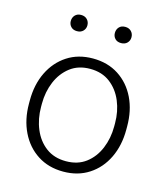

<svg xmlns="http://www.w3.org/2000/svg" viewBox="-109 -806 780 899"><g transform="rotate(15 280.5 -356.0)"><path d="M44.4 -256.3V-272Q44.4 -349.1 73.7 -409.2Q103 -469.2 156 -503.7Q209 -538.1 279.8 -538.1Q351.6 -538.1 404.8 -503.7Q458 -469.2 487.1 -409.2Q516.1 -349.1 516.1 -272V-256.3Q516.1 -179.7 487.1 -119.4Q458 -59.1 405 -24.7Q352.1 9.8 280.8 9.8Q209.5 9.8 156.2 -24.7Q103 -59.1 73.7 -119.4Q44.4 -179.7 44.4 -256.3ZM103 -272V-256.3Q103 -198.7 123.5 -149.4Q144 -100.1 183.6 -70.3Q223.1 -40.5 280.8 -40.5Q337.9 -40.5 377.2 -70.3Q416.5 -100.1 437 -149.4Q457.5 -198.7 457.5 -256.3V-272Q457.5 -329.1 437 -378.2Q416.5 -427.2 377 -457.5Q337.4 -487.8 279.8 -487.8Q222.7 -487.8 183.3 -457.5Q144 -427.2 123.5 -378.2Q103 -329.1 103 -272ZM133.3 -680.7Q133.3 -697.8 144 -709.2Q154.8 -720.7 173.3 -720.7Q191.9 -720.7 202.9 -709.2Q213.9 -697.8 213.9 -680.7Q213.9 -664.6 202.9 -653.3Q191.9 -642.1 173.3 -642.1Q154.8 -642.1 144 -653.3Q133.3 -664.6 133.3 -680.7ZM347.2 -680.2Q347.2 -697.3 357.7 -708.7Q368.2 -720.2 387.2 -720.2Q405.8 -720.2 416.7 -708.7Q427.7 -697.3 427.7 -680.2Q427.7 -664.1 416.7 -652.8Q405.8 -641.6 387.2 -641.6Q368.2 -641.6 357.7 -652.8Q347.2 -664.1 347.2 -680.2Z"/></g></svg>

Font: Vazirmatn UI ExtraLight
Style: Regular
Weight: 200
Designer: Saber Rastikerdar
Foundry: Saber Rastikerdar
Version: Version 33.003